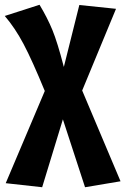

<svg xmlns="http://www.w3.org/2000/svg" viewBox="-39 -565 526 806"><path d="M467 196 318 221 225 -64 138 221 -15 204 149 -183Q96 -312 60 -380Q24 -448 -19 -498L127 -545Q160 -490 181 -439Q202 -388 229 -284L294 -544L448 -528L306 -185Z"/></svg>

Font: Fira Sans Condensed
Style: Bold
Weight: 700
Width: 3
Designer: bBox Type GmbH & Carrois Corporate GbR & Edenspiekermann AG
Foundry: bBox Type GmbH & Carrois Corporate GbR & Edenspiekermann AG
Version: Version 4.301